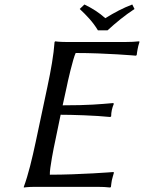

<svg xmlns="http://www.w3.org/2000/svg" viewBox="-20 -832 641 855"><path d="M225 -200 250 -321C298 -321 404 -318 471 -311L475 -314C475 -323 476 -333 478 -342C480 -351 483 -361 487 -370L484 -373C424 -368 377 -363 259 -363L277 -445C280 -462 305 -572 317 -596C451 -596 586 -584 586 -584L589 -588C590 -596 591 -605 593 -614C594 -622 597 -631 601 -645L600 -648C583 -646 560 -645 539 -645H276C242 -645 226 -648 226 -648L223 -645C219 -588 207 -520 191 -445L139 -200C123 -125 106 -54 86 0V3C86 3 104 0 139 0H412C433 0 456 1 471 3L474 0C476 -14 476 -19 478 -29C480 -39 485 -54 487 -62L486 -66C486 -66 336 -54 202 -54C200 -78 221 -183 225 -200ZM416 -697H459C496 -731 535 -763 579 -792L569 -812C527 -796 491 -777 449 -751C421 -776 391 -795 356 -812L335 -792C365 -764 394 -734 416 -697Z"/></svg>

Font: Libertinus Sans
Style: Italic
Weight: 400
Italic angle: -12°
Designer: Philipp H. Poll, Khaled Hosny
Foundry: Caleb Maclennan
Version: Version 7.050;RELEASE